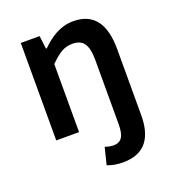

<svg xmlns="http://www.w3.org/2000/svg" viewBox="-130 -603 820 909"><g transform="rotate(-20 280.0 -148.5)"><path d="M188 0V-343C229 -383 257 -404 300 -404C354 -404 377 -374 377 -293V27C377 84 364 115 320 115C306 115 291 111 278 107L257 192C276 200 302 206 336 206C453 206 492 129 492 25V-308C492 -432 446 -503 341 -503C274 -503 224 -468 180 -425H176L168 -491H73V0Z"/></g></svg>

Font: DAIFUKU Sans Semibold
Style: Regular
Weight: 600
Designer: Original font ‘Source Sans 3’ : Paul D. Hunt
Foundry: Daifuku
Version: Version 1.000